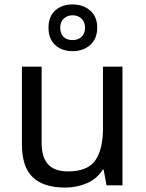

<svg xmlns="http://www.w3.org/2000/svg" viewBox="-20 -837 658 867"><path d="M533 -536V0H461L448 -71H444Q418 -29 372 -9.5Q326 10 274 10Q177 10 128 -36.5Q79 -83 79 -185V-536H168V-191Q168 -127 197 -95Q226 -63 287 -63Q376 -63 410.5 -113Q445 -163 445 -257V-536ZM308 -606Q259 -606 229 -634Q199 -662 199 -712Q199 -762 229 -789.5Q259 -817 308 -817Q355 -817 387 -789.5Q419 -762 419 -713Q419 -662 387.5 -634Q356 -606 308 -606ZM308 -656Q333 -656 348.5 -671Q364 -686 364 -712Q364 -738 348 -753Q332 -768 308 -768Q284 -768 268 -753Q252 -738 252 -712Q252 -686 266.5 -671Q281 -656 308 -656Z"/></svg>

Font: Noto Sans Sundanese
Style: Regular
Weight: 400
Designer: Monotype Design Team (Regular), Sérgio L. Martins (other weights)
Foundry: Monotype Imaging Inc.
Version: Version 2.003